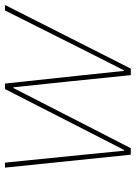

<svg xmlns="http://www.w3.org/2000/svg" viewBox="93 -639 546 772"><g transform="rotate(-90 366.0 -253.0)"><path d="M130 0 78 -506H98L130 -189L146 -27H149L232 -189L394 -506H416L450 -189L467 -27H469L551 -189L710 -506H732L476 0H450L423 -263L401 -472H398L291 -263L156 0Z"/></g></svg>

Font: IBM Plex Sans Thin
Style: Italic
Weight: 250
Italic angle: -11.31°
Designer: Mike Abbink, Paul van der Laan, Pieter van Rosmalen
Foundry: Bold Monday
Version: Version 3.201